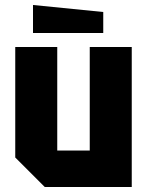

<svg xmlns="http://www.w3.org/2000/svg" viewBox="-20 -748 588 768"><path d="M507 -560V0H159L41 -118V-560H209V-146H339V-560ZM393 -616H112V-728L393 -700Z"/></svg>

Font: Tektur SemiCondensed
Style: Bold
Weight: 700
Width: 4
Designer: Adam Jagosz
Foundry: Adam Jagosz
Version: Version 1.005;gftools[0.9.30]